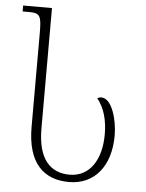

<svg xmlns="http://www.w3.org/2000/svg" viewBox="-52 -757 614 809"><g transform="rotate(5 255.0 -352.0)"><path d="M270 10C376 10 445 -70 445 -202C445 -266 421 -357 375 -357C369 -357 363 -355 358 -352C390 -314 403 -260 403 -203C403 -96 355 -21 270 -21C189 -21 135 -74 135 -205V-714H13V-689H40C86 -689 93 -679 93 -607V-208C93 -52 165 10 270 10Z"/></g></svg>

Font: Noto Serif Georgian Condensed ExtraLight
Style: Regular
Weight: 200
Width: 3
Designer: Monotype Design Team, Akaki Razmadze
Foundry: Google LLC
Version: Version 2.003